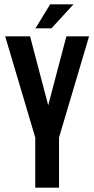

<svg xmlns="http://www.w3.org/2000/svg" viewBox="-20 -868 436 888"><path d="M143 0H253V-232L392 -700H287L203 -381L119 -700H4L143 -232ZM212 -848 144 -737H218L320 -848Z"/></svg>

Font: Bebas Neue
Style: Bold
Weight: 700
Designer: Ryoichi Tsunekawa
Foundry: Ryoichi Tsunekawa
Version: Version 1.300